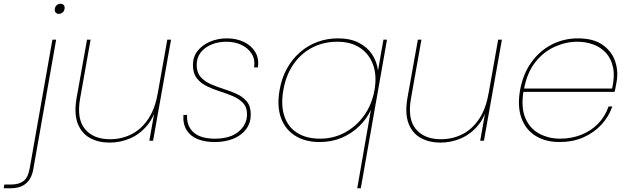

<svg xmlns="http://www.w3.org/2000/svg" viewBox="-137 -752 3367 1026"><path d="M177 -678Q167 -678 160.5 -685Q154 -692 156 -705Q158 -718 167 -725Q176 -732 186 -732Q197 -732 203.5 -725Q210 -718 208 -705Q206 -692 197 -685Q188 -678 177 -678ZM143 -540H163L41 152Q36 182 22 205Q8 228 -17 241Q-42 254 -81 254H-117L-114 234H-78Q-36 234 -11.5 215.5Q13 197 22 146Z M777 -540 681 0H661L757 -540ZM347 -540 291 -225Q272 -117 317 -62.5Q362 -8 451 -8Q513 -8 565.5 -34.5Q618 -61 655 -116Q692 -171 706 -255L704 -202Q689 -130 650.5 -83Q612 -36 559.5 -13Q507 10 448 10Q389 10 344 -14.5Q299 -39 278.5 -91.5Q258 -144 272 -227L328 -540Z M1010 7Q959 7 920.5 -8Q882 -23 861 -55.5Q840 -88 843 -138H863Q859 -80 896.5 -45.5Q934 -11 1011 -11Q1094 -11 1138.5 -49Q1183 -87 1183 -141Q1183 -179 1162 -201.5Q1141 -224 1108 -238Q1075 -252 1038.5 -263.5Q1002 -275 969 -291Q936 -307 915 -333.5Q894 -360 894 -405Q894 -448 918.5 -479.5Q943 -511 984.5 -529Q1026 -547 1076 -547Q1126 -547 1166 -528Q1206 -509 1227 -474Q1248 -439 1241 -392H1221Q1227 -435 1207.5 -465.5Q1188 -496 1152.5 -512.5Q1117 -529 1073 -529Q1029 -529 993 -514Q957 -499 935.5 -471.5Q914 -444 914 -405Q914 -365 935 -341Q956 -317 989 -302.5Q1022 -288 1058.5 -276.5Q1095 -265 1128 -250Q1161 -235 1182 -209.5Q1203 -184 1203 -141Q1203 -95 1178.5 -62Q1154 -29 1110.5 -11Q1067 7 1010 7Z M1357 -270Q1368 -335 1396.5 -386Q1425 -437 1466.5 -473Q1508 -509 1559.5 -528Q1611 -547 1669 -547Q1734 -547 1779.5 -524Q1825 -501 1851 -462Q1877 -423 1883 -375L1912 -540H1931L1791 254H1772L1845 -165Q1823 -117 1783 -78Q1743 -39 1689.5 -16Q1636 7 1571 7Q1494 7 1440.5 -26.5Q1387 -60 1364.5 -122Q1342 -184 1357 -270ZM1864 -270Q1878 -348 1856.5 -406.5Q1835 -465 1786 -497Q1737 -529 1666 -529Q1592 -529 1532 -498Q1472 -467 1431.5 -409Q1391 -351 1377 -270Q1363 -190 1382.5 -131.5Q1402 -73 1451 -42Q1500 -11 1574 -11Q1645 -11 1705.5 -43.5Q1766 -76 1808 -134Q1850 -192 1864 -270Z M2545 -540 2449 0H2429L2525 -540ZM2115 -540 2059 -225Q2040 -117 2085 -62.5Q2130 -8 2219 -8Q2281 -8 2333.5 -34.5Q2386 -61 2423 -116Q2460 -171 2474 -255L2472 -202Q2457 -130 2418.5 -83Q2380 -36 2327.5 -13Q2275 10 2216 10Q2157 10 2112 -14.5Q2067 -39 2046.5 -91.5Q2026 -144 2040 -227L2096 -540Z M2650 -261 2654 -279H3134Q3149 -344 3139 -391.5Q3129 -439 3101 -469.5Q3073 -500 3033 -514.5Q2993 -529 2948 -529Q2887 -529 2827 -502Q2767 -475 2723 -419Q2679 -363 2663 -275L2661 -267Q2646 -179 2670 -122Q2694 -65 2744.5 -38Q2795 -11 2856 -11Q2916 -11 2968.5 -31.5Q3021 -52 3059 -91Q3097 -130 3115 -183H3135Q3116 -128 3076 -85Q3036 -42 2979.5 -17.5Q2923 7 2853 7Q2778 7 2725 -26Q2672 -59 2649.5 -121Q2627 -183 2642 -270Q2658 -357 2702.5 -419Q2747 -481 2811.5 -514Q2876 -547 2951 -547Q3034 -547 3083 -512.5Q3132 -478 3150 -425Q3168 -372 3158 -315Q3154 -296 3152.5 -285.5Q3151 -275 3147 -261Z"/></svg>

Font: Poppins Variable
Style: Italic
Weight: 100
Italic angle: -10°
Designer: Jonny Pinhorn
Foundry: Indian Type Foundry
Version: Version 6.000